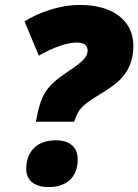

<svg xmlns="http://www.w3.org/2000/svg" viewBox="-20 -744 559 776"><path d="M125 -252H280C297 -303 308 -317 384 -363C453 -405 519 -449 519 -559C519 -661 436 -724 304 -724C220 -724 141 -695 79 -658L137 -519C199 -555 254 -572 290 -572C324 -572 334 -558 334 -539C334 -516 320 -498 255 -455C166 -395 146 -365 125 -252ZM178 12C246 12 294 -25 294 -100C294 -149 262 -177 206 -177C125 -177 86 -127 86 -62C86 -24 108 12 178 12Z"/></svg>

Font: Noto Sans UI Black
Style: Italic
Weight: 900
Italic angle: -372°
Designer: Monotype Design Team
Foundry: Monotype Imaging Inc.
Version: Version 1.901